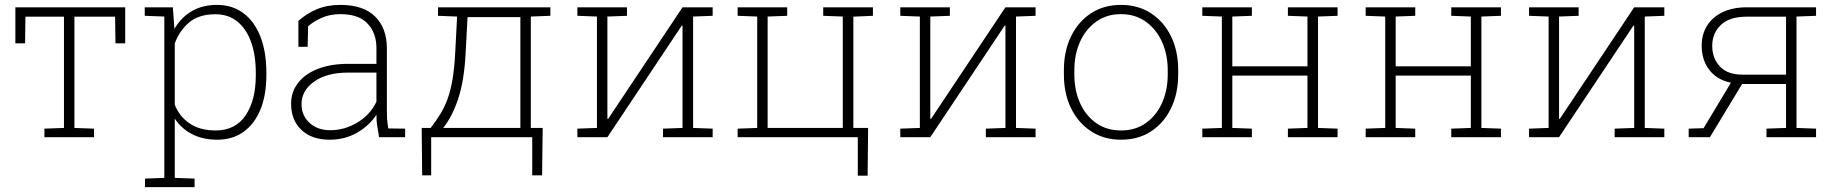

<svg xmlns="http://www.w3.org/2000/svg" viewBox="-20 -558 7475 781"><path d="M160.6 0V-34.7L240.2 -37.6V-490.2H83.5L82 -381.8H42.5V-528.3H489.3V-381.8H449.7L448.2 -490.2H282.7V-37.6L362.3 -34.7V0Z M569.8 203.1V168.5L648.4 165.5V-490.7L568.8 -493.7V-528.3H683.1L689.5 -440.4Q715.8 -486.3 759.5 -512.2Q803.2 -538.1 862.8 -538.1Q925.3 -538.1 970.5 -504.2Q1015.6 -470.2 1039.6 -408.2Q1063.5 -346.2 1063.5 -262.2V-252Q1063.5 -171.9 1039.6 -113Q1015.6 -54.2 970.9 -22Q926.3 10.3 863.8 10.3Q804.7 10.3 760.7 -12.7Q716.8 -35.6 690.9 -75.7V165.5L771.5 168.5V203.1ZM857.4 -27.3Q937 -27.3 978.8 -88.4Q1020.5 -149.4 1020.5 -252V-262.2Q1020.5 -332.5 1001.7 -386Q982.9 -439.5 946.3 -469.7Q909.7 -500 856.4 -500Q787.6 -500 748.3 -465.8Q709 -431.6 690.9 -381.3V-131.8Q710 -83.5 752 -55.4Q793.9 -27.3 857.4 -27.3Z M1320.8 10.3Q1248 10.3 1206.1 -29.5Q1164.1 -69.3 1164.1 -136.2Q1164.1 -184.1 1192.4 -220.7Q1220.7 -257.3 1272.9 -277.8Q1325.2 -298.3 1396 -298.3H1511.2V-362.3Q1511.2 -423.8 1475.1 -462.2Q1439 -500.5 1364.3 -500.5Q1323.7 -500.5 1290.5 -486.3Q1257.3 -472.2 1233.4 -451.2L1231.4 -367.7H1193.8V-473.1Q1227.1 -502.9 1269 -520.5Q1311 -538.1 1364.7 -538.1Q1457.5 -538.1 1505.6 -491Q1553.7 -443.8 1553.7 -361.3V-106.4Q1553.7 -88.4 1554.9 -70.8Q1556.2 -53.2 1559.6 -35.6L1627.9 -34.7V0H1522Q1516.1 -31.7 1513.7 -49.8Q1511.2 -67.9 1511.2 -91.3Q1481.9 -46.4 1432.4 -18.1Q1382.8 10.3 1320.8 10.3ZM1323.7 -28.3Q1381.3 -28.3 1433.6 -59.6Q1485.8 -90.8 1511.2 -144V-262.7H1396Q1309.1 -262.7 1257.8 -226.1Q1206.5 -189.5 1206.5 -134.3Q1206.5 -88.4 1239 -58.3Q1271.5 -28.3 1323.7 -28.3Z M1697.3 155.3 1695.3 -37.6H1731.9Q1753.9 -66.4 1771 -94Q1788.1 -121.6 1800.3 -154.8Q1812.5 -188 1820.3 -232.9Q1828.1 -277.8 1831.5 -341.3L1839.4 -490.7L1761.7 -493.7V-528.3H2139.2H2218.8V-493.7L2139.2 -490.7V-37.6H2187.5L2185.1 155.3H2145V0H1733.9V155.3ZM1782.7 -37.6H2096.7V-488.3H1881.8L1874 -341.3Q1868.2 -230.5 1844.2 -157.5Q1820.3 -84.5 1782.7 -37.6Z M2328.6 0V-34.7L2408.2 -37.6V-490.7L2328.6 -493.7V-528.3H2450.7H2530.3V-493.7L2450.7 -490.7V-75.2L2453.6 -74.2L2756.3 -528.3H2799.3H2878.9V-493.7L2799.3 -490.7V-37.6L2878.9 -34.7V0H2676.8V-34.7L2756.3 -37.6V-453.1L2753.4 -454.1L2450.7 0Z M3469.2 156.7V0H2980.5V-34.7L3060.1 -37.6V-490.7L2980.5 -493.7V-528.3H3182.1V-493.7L3102.5 -490.7V-37.6H3408.2V-490.7L3328.6 -493.7V-528.3H3530.8V-493.7L3451.2 -490.2V-37.6H3511.2L3509.3 156.7Z M3642.1 0V-34.7L3721.7 -37.6V-490.7L3642.1 -493.7V-528.3H3764.2H3843.8V-493.7L3764.2 -490.7V-75.2L3767.1 -74.2L4069.8 -528.3H4112.8H4192.4V-493.7L4112.8 -490.7V-37.6L4192.4 -34.7V0H3990.2V-34.7L4069.8 -37.6V-453.1L4066.9 -454.1L3764.2 0Z M4540.5 10.3Q4470.7 10.3 4418.5 -23.7Q4366.2 -57.6 4336.9 -117.4Q4307.6 -177.2 4307.6 -254.9V-272.9Q4307.6 -351.1 4336.9 -410.6Q4366.2 -470.2 4418.2 -504.2Q4470.2 -538.1 4539.6 -538.1Q4609.4 -538.1 4661.6 -504.2Q4713.9 -470.2 4743.2 -410.6Q4772.5 -351.1 4772.5 -272.9V-254.9Q4772.5 -177.2 4743.2 -117.2Q4713.9 -57.1 4661.9 -23.4Q4609.9 10.3 4540.5 10.3ZM4540.5 -27.3Q4599.1 -27.3 4641.6 -57.9Q4684.1 -88.4 4707 -139.9Q4730 -191.4 4730 -254.9V-272.9Q4730 -335.9 4706.8 -387.5Q4683.6 -439 4640.9 -469.7Q4598.1 -500.5 4539.6 -500.5Q4481.4 -500.5 4438.7 -469.7Q4396 -439 4373 -387.5Q4350.1 -335.9 4350.1 -272.9V-254.9Q4350.1 -190.9 4373 -139.4Q4396 -87.9 4438.7 -57.6Q4481.4 -27.3 4540.5 -27.3Z M4870.6 0V-34.7L4950.2 -37.6V-490.7L4870.6 -493.7V-528.3H5072.3V-493.7L4992.7 -490.7V-288.1H5298.3V-490.7L5218.8 -493.7V-528.3H5298.3H5341.3H5420.9V-493.7L5341.3 -490.7V-37.6L5420.9 -34.7V0H5218.8V-34.7L5298.3 -37.6V-250.5H4992.7V-37.6L5072.3 -34.7V0Z M5535.2 0V-34.7L5614.7 -37.6V-490.7L5535.2 -493.7V-528.3H5736.8V-493.7L5657.2 -490.7V-288.1H5962.9V-490.7L5883.3 -493.7V-528.3H5962.9H6005.9H6085.4V-493.7L6005.9 -490.7V-37.6L6085.4 -34.7V0H5883.3V-34.7L5962.9 -37.6V-250.5H5657.2V-37.6L5736.8 -34.7V0Z M6199.7 0V-34.7L6279.3 -37.6V-490.7L6199.7 -493.7V-528.3H6321.8H6401.4V-493.7L6321.8 -490.7V-75.2L6324.7 -74.2L6627.4 -528.3H6670.4H6750V-493.7L6670.4 -490.7V-37.6L6750 -34.7V0H6547.9V-34.7L6627.4 -37.6V-453.1L6624.5 -454.1L6321.8 0Z M6849.1 0V-34.7L6909.7 -36.6L7021 -221.7Q6964.4 -232.9 6933.1 -273.4Q6901.9 -314 6901.9 -372.6Q6901.9 -418 6923.8 -453.4Q6945.8 -488.8 6987.1 -508.5Q7028.3 -528.3 7085.9 -528.3H7367.2V-493.7L7287.6 -490.7V-37.6L7367.2 -34.7V0H7165.5V-34.7L7245.1 -37.6V-216.3H7066.4L6935.5 0ZM7067.9 -254.4H7245.1V-490.2H7085.9Q7014.6 -490.2 6979.7 -456.3Q6944.8 -422.4 6944.8 -371.6Q6944.8 -321.8 6975.6 -288.1Q7006.3 -254.4 7067.9 -254.4Z"/></svg>

Font: Roboto Slab ExtraLight
Style: Regular
Weight: 250
Designer: Google
Version: Version 2.000; ttfautohint (v1.8.1.43-b0c9)